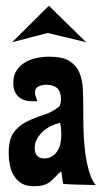

<svg xmlns="http://www.w3.org/2000/svg" viewBox="-20 -638 354 664"><path d="M151 -442Q196 -442 220 -427Q244 -412 254.5 -387Q265 -362 266.5 -329.5Q268 -297 268 -263Q268 -237 268.5 -200Q269 -163 273 -125Q277 -87 286 -52.5Q295 -18 311 2Q276 1 250 0.5Q224 0 199 -2Q196 -13 195 -24Q194 -35 192 -46Q178 -34 169.5 -24.5Q161 -15 151.5 -8Q142 -1 129.5 2.5Q117 6 96 6Q71 6 54.5 -4Q38 -14 28 -30.5Q18 -47 14 -67.5Q10 -88 10 -109Q10 -158 29 -182Q48 -206 75.5 -219Q103 -232 133 -241.5Q163 -251 186 -271Q191 -284 191 -295Q191 -345 140 -345Q127 -345 114 -339.5Q101 -334 101 -318Q101 -310 104 -303Q107 -296 109 -288H90Q61 -288 43.5 -304Q26 -320 26 -351Q26 -377 37.5 -394.5Q49 -412 67 -422.5Q85 -433 107 -437.5Q129 -442 151 -442ZM100 -126Q100 -110 108 -100Q116 -90 133 -90Q149 -90 160.5 -97.5Q172 -105 179 -116.5Q186 -128 189 -142Q192 -156 192 -170Q192 -194 188 -213Q173 -210 157 -202.5Q141 -195 128.5 -183.5Q116 -172 108 -157.5Q100 -143 100 -126ZM149 -618 278 -492 145 -524 22 -492Z"/></svg>

Font: Fette Mikado
Style: Regular
Weight: 400
Designer: Peter Wiegel
Foundry: Peter Wiegel
Version: Version 1.000